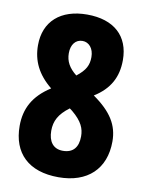

<svg xmlns="http://www.w3.org/2000/svg" viewBox="-83 -783 647 853"><g transform="rotate(10 240.5 -357.0)"><path d="M241 -724C122 -724 49 -660 49 -552C49 -482 77 -424 140 -373C63 -324 31 -263 31 -185C31 -62 105 10 240 10C371 10 449 -64 449 -188C449 -261 415 -317 332 -375C401 -418 432 -475 432 -552C432 -660 363 -724 241 -724ZM241 -605C270 -605 292 -580 292 -541C292 -505 280 -480 240 -449C206 -476 190 -504 190 -541C190 -580 210 -605 241 -605ZM173 -188C173 -232 190 -265 237 -300L249 -291C296 -252 308 -221 308 -186C308 -137 285 -109 239 -109C195 -109 173 -140 173 -188Z"/></g></svg>

Font: Noto Sans Arabic UI ExtraCondensed Extra
Style: Regular
Weight: 800
Width: 3
Designer: Nadine Chahine - Monotype Design Team
Foundry: Monotype Imaging Inc.
Version: Version 1.900